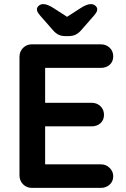

<svg xmlns="http://www.w3.org/2000/svg" viewBox="-20 -916 612 936"><path d="M532 -57Q532 -32 514.5 -16Q497 0 471 0H136Q110 0 92.5 -17.5Q75 -35 75 -61V-639Q75 -665 92.5 -682.5Q110 -700 136 -700H471Q497 -700 514.5 -683.5Q532 -667 532 -641Q532 -616 515 -600.5Q498 -585 471 -585H200V-415H426Q452 -415 469.5 -398.5Q487 -382 487 -356Q487 -331 470 -315.5Q453 -300 426 -300H200V-115H471Q497 -115 514.5 -97.5Q532 -80 532 -57ZM454 -871Q454 -864 451 -858Q448 -852 439 -841L376 -769Q363 -754 348.5 -747Q334 -740 315 -740H299Q279 -740 265 -747Q251 -754 238 -769L175 -841Q166 -852 163 -858Q160 -864 160 -871Q160 -880 169 -888Q178 -896 191 -896Q211 -896 242 -876L307 -834L372 -876Q403 -896 423 -896Q436 -896 445 -888Q454 -880 454 -871Z"/></svg>

Font: Quicksand
Style: Bold
Weight: 700
Version: Version 3.000